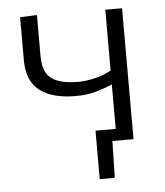

<svg xmlns="http://www.w3.org/2000/svg" viewBox="-48 -541 622 724"><g transform="rotate(-5 262.5 -179.5)"><path d="M300.5 139V-44.5H377V-213Q352 -201.5 316.8 -191.2Q281.5 -181 237.5 -181Q150 -181 102.2 -217.2Q54.5 -253.5 54.5 -333.5V-495.5L118.5 -498V-341.5Q118.5 -282 150.5 -257.8Q182.5 -233.5 252 -233.5Q282 -233.5 315.2 -241.5Q348.5 -249.5 377 -265.5V-495.5H440.5V0H360.5L357.5 139Z"/></g></svg>

Font: Heraclito Light
Style: Regular
Weight: 300
Designer: Kostas Bartsokas (font) & Cristiano Sobral (main changes)
Foundry: Kostas Bartsokas (font) & Cristiano Sobral (main changes)
Version: Version 1.00;July 8, 2020;FontCreator 13.0.0.2655 64-bit